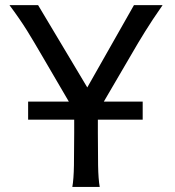

<svg xmlns="http://www.w3.org/2000/svg" viewBox="-20 -733 685 753"><path d="M250 -334.5 141.6 -520Q127.4 -543.9 114 -566.9Q100.6 -589.8 85.9 -613.3Q71.3 -636.7 54.4 -661.1Q37.6 -685.5 17.1 -712.9H129.4L322.3 -390.1L505.4 -712.9H617.7Q596.2 -682.1 579.6 -657Q563 -631.8 549.1 -609.4Q535.2 -586.9 522.2 -565.4Q509.3 -543.9 495.6 -520L387.2 -334.5H539.6V-263.7H363.8V-212.4Q363.8 -140.1 364.7 -84.7Q365.7 -29.3 371.1 0H263.7Q269 -29.3 270 -84.7Q271 -140.1 271 -212.4V-263.7H90.3V-334.5Z"/></svg>

Font: Andika Compact
Style: Regular
Weight: 400
Designer: Victor Gaultney, Annie Olsen, Julie Remington, Don Collingsworth, Eric Hays, Becca Hirsbrunner
Foundry: SIL International
Version: Version 5.000 ; LnSpcTght